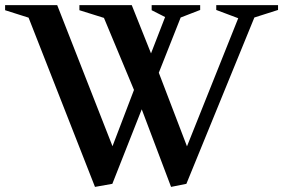

<svg xmlns="http://www.w3.org/2000/svg" viewBox="-40 -720 1109 752"><path d="M332 12 66 -666 84 -647 -20 -680V-700H184L407 -131L394 -130L494 -392L493 -348L360 -667L386 -644L271 -680V-700H476L559 -492L543 -489L612 -667L623 -645L554 -680V-700H744V-681L646 -643L673 -665L576 -420L574 -456L698 -132L686 -131L898 -661L908 -643L807 -681V-700H1049V-681L936 -645L961 -663L690 0L630 12L503 -324L529 -327L400 0Z"/></svg>

Font: Wittgenstein SemiBold
Style: Regular
Weight: 600
Designer: Jörg Drees
Foundry: Jörg Drees
Version: Version 1.500